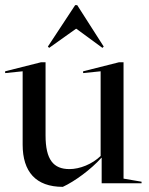

<svg xmlns="http://www.w3.org/2000/svg" viewBox="-25 -712 580 746"><path d="M370 0H525V-6L455 -18V-470H437L298 -435V-428L366 -435V-106C333 -74 285 -55 245 -55C183 -55 152 -91 152 -186V-470H134L-5 -435V-428L63 -435V-150C63 -45 114 14 219 14C265 -7 329 -54 369 -99H370ZM166 -526 270 -600H272L373 -526L378 -531L275 -692H267L161 -531Z"/></svg>

Font: Mazius Display
Style: Regular
Weight: 400
Designer: Alberto Casagrande & Collletttivo
Foundry: Collletttivo
Version: Version 2.000;Glyphs 3.2 (3217)